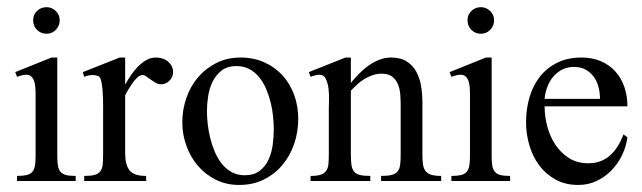

<svg xmlns="http://www.w3.org/2000/svg" viewBox="-20 -509 1807 540"><path d="M147.9 -452.1Q147.9 -436.5 137.2 -425.3Q126.5 -414.1 110.8 -414.1Q95.2 -414.1 84.2 -424.8Q73.2 -435.5 73.2 -452.1Q73.2 -467.8 84.2 -478.3Q95.2 -488.8 110.8 -488.8Q126 -488.8 137 -478Q147.9 -467.3 147.9 -452.1ZM27.8 0V-14.2Q44.4 -14.2 54.7 -16.6Q64.9 -19 70.6 -25.4Q76.2 -31.7 78.1 -42.2Q80.1 -52.7 80.1 -68.8V-249Q80.1 -255.4 79.3 -263.9Q78.6 -272.5 76.2 -280.3Q73.7 -288.1 68.4 -293.5Q63 -298.8 54.2 -298.8Q47.9 -298.8 41.3 -297.1Q34.7 -295.4 27.8 -293L22.9 -306.2L125 -347.2H141.1V-68.8Q141.1 -52.7 143.1 -42.2Q145 -31.7 150.6 -25.4Q156.2 -19 166.3 -16.6Q176.3 -14.2 192.9 -14.2V0Z M466.8 -306.2Q466.8 -292.5 456.8 -282.2Q446.8 -272 433.1 -272Q424.8 -272 417.7 -276.1Q410.6 -280.3 404.1 -284.9Q397.5 -289.6 391.8 -293.7Q386.2 -297.9 380.9 -297.9Q373.5 -297.9 366 -290.8Q358.4 -283.7 351.8 -274.2Q345.2 -264.6 339.8 -255.4Q334.5 -246.1 332 -241.2V-78.1Q332 -45.9 344.2 -30Q356.4 -14.2 391.1 -14.2V0H216.8V-14.2Q235.8 -14.2 246.3 -17.1Q256.8 -20 262.2 -27.3Q267.6 -34.7 268.8 -46.6Q270 -58.6 270 -76.2V-211.9Q270 -217.8 269.8 -229.5Q269.5 -241.2 268.6 -253.9Q267.6 -266.6 265.4 -277.8Q263.2 -289.1 258.8 -293.9Q251 -297.9 239.7 -297.9Q229 -297.9 216.8 -293L212.9 -306.2L316.9 -347.2H332V-271Q338.4 -282.7 347.2 -295.9Q356 -309.1 366.9 -320.6Q377.9 -332 390.9 -339.6Q403.8 -347.2 418.9 -347.2Q427.7 -347.2 436.5 -344.5Q445.3 -341.8 451.9 -336.4Q458.5 -331.1 462.6 -323.5Q466.8 -315.9 466.8 -306.2Z M818.8 -174.8Q818.8 -138.2 807.4 -104.5Q795.9 -70.8 774.4 -45.2Q752.9 -19.5 722.2 -4.2Q691.4 11.2 652.8 11.2Q616.2 11.2 586.7 -3.7Q557.1 -18.6 536.4 -43Q515.6 -67.4 504.2 -99.1Q492.7 -130.9 492.7 -165Q492.7 -200.7 504.2 -233.6Q515.6 -266.6 537.1 -291.7Q558.6 -316.9 588.9 -332Q619.1 -347.2 656.7 -347.2Q693.4 -347.2 723.4 -333.7Q753.4 -320.3 774.7 -296.9Q795.9 -273.4 807.4 -241.9Q818.8 -210.4 818.8 -174.8ZM750 -146Q750 -162.1 748 -181.6Q746.1 -201.2 741.2 -220.9Q736.3 -240.7 728.5 -259Q720.7 -277.3 709 -291.7Q697.3 -306.2 681.4 -314.7Q665.5 -323.2 644.5 -323.2Q619.6 -323.2 603.5 -310.8Q587.4 -298.3 578.1 -279.5Q568.8 -260.7 565.4 -238.3Q562 -215.8 562 -195.8Q562 -179.7 564.2 -160.2Q566.4 -140.6 571.3 -120.6Q576.2 -100.6 584.2 -81.8Q592.3 -63 604 -48.3Q615.7 -33.7 631.6 -24.9Q647.5 -16.1 668 -16.1Q694.3 -16.1 710.4 -28.6Q726.6 -41 735.4 -60.3Q744.1 -79.6 747.1 -102.5Q750 -125.5 750 -146Z M1051.8 0V-14.2Q1070.8 -14.2 1081.8 -17.1Q1092.8 -20 1098.4 -27.1Q1104 -34.2 1105.5 -46.1Q1106.9 -58.1 1106.9 -76.2V-213.9Q1106.9 -228 1105.7 -243.7Q1104.5 -259.3 1099.1 -272.2Q1093.8 -285.2 1083 -293.5Q1072.3 -301.8 1053.7 -301.8Q1040.5 -301.8 1028.3 -297.6Q1016.1 -293.5 1005.1 -286.9Q994.1 -280.3 984.6 -271.5Q975.1 -262.7 966.8 -253.9V-76.2Q966.8 -58.6 968.3 -46.6Q969.7 -34.7 975.1 -27.3Q980.5 -20 991.5 -17.1Q1002.4 -14.2 1021.5 -14.2V0H853.5V-14.2Q872.1 -14.2 882.3 -17.8Q892.6 -21.5 897.7 -29.1Q902.8 -36.6 903.8 -48.3Q904.8 -60.1 904.8 -76.2V-202.1Q904.8 -210 905.3 -226.1Q905.8 -242.2 904.1 -258.3Q902.3 -274.4 896.7 -286.6Q891.1 -298.8 878.9 -298.8Q872.6 -298.8 866.2 -297.1Q859.9 -295.4 853.5 -293L848.6 -306.2L951.7 -347.2H966.8V-275.9Q977.1 -288.6 989.5 -301.3Q1002 -314 1016.1 -324.2Q1030.3 -334.5 1046.4 -340.8Q1062.5 -347.2 1079.6 -347.2Q1106.9 -347.2 1124.3 -335.9Q1141.6 -324.7 1151.4 -306.4Q1161.1 -288.1 1164.6 -265.6Q1168 -243.2 1168 -220.2V-76.2Q1168 -60.1 1169.4 -48.3Q1170.9 -36.6 1176 -29.1Q1181.2 -21.5 1191.9 -17.8Q1202.6 -14.2 1220.7 -14.2V0Z M1369.6 -452.1Q1369.6 -436.5 1358.9 -425.3Q1348.1 -414.1 1332.5 -414.1Q1316.9 -414.1 1305.9 -424.8Q1294.9 -435.5 1294.9 -452.1Q1294.9 -467.8 1305.9 -478.3Q1316.9 -488.8 1332.5 -488.8Q1347.7 -488.8 1358.6 -478Q1369.6 -467.3 1369.6 -452.1ZM1249.5 0V-14.2Q1266.1 -14.2 1276.4 -16.6Q1286.6 -19 1292.2 -25.4Q1297.9 -31.7 1299.8 -42.2Q1301.8 -52.7 1301.8 -68.8V-249Q1301.8 -255.4 1301 -263.9Q1300.3 -272.5 1297.9 -280.3Q1295.4 -288.1 1290 -293.5Q1284.7 -298.8 1275.9 -298.8Q1269.5 -298.8 1262.9 -297.1Q1256.3 -295.4 1249.5 -293L1244.6 -306.2L1346.7 -347.2H1362.8V-68.8Q1362.8 -52.7 1364.7 -42.2Q1366.7 -31.7 1372.3 -25.4Q1377.9 -19 1387.9 -16.6Q1397.9 -14.2 1414.6 -14.2V0Z M1744.6 -123Q1741.2 -96.7 1729.5 -72.5Q1717.8 -48.3 1699.7 -29.8Q1681.6 -11.2 1658 0Q1634.3 11.2 1606.4 11.2Q1570.3 11.2 1542.7 -3.9Q1515.1 -19 1496.6 -43.9Q1478 -68.8 1468.8 -100.6Q1459.5 -132.3 1459.5 -165Q1459.5 -201.7 1469 -234.6Q1478.5 -267.6 1497.8 -292.5Q1517.1 -317.4 1546.6 -332.3Q1576.2 -347.2 1615.7 -347.2Q1646 -347.2 1669.9 -336.9Q1693.8 -326.7 1710.4 -308.3Q1727.1 -290 1735.8 -264.9Q1744.6 -239.7 1744.6 -210H1511.7Q1511.7 -182.6 1519 -154.3Q1526.4 -126 1541.5 -102.8Q1556.6 -79.6 1579.8 -64.7Q1603 -49.8 1634.8 -49.8Q1654.3 -49.8 1669.7 -55.9Q1685.1 -62 1697 -73Q1709 -84 1718 -98.9Q1727.1 -113.8 1733.4 -130.9ZM1667.5 -231Q1667.5 -248 1663.3 -264.2Q1659.2 -280.3 1650.1 -292.7Q1641.1 -305.2 1627.4 -313Q1613.8 -320.8 1594.7 -320.8Q1575.7 -320.8 1561 -313.2Q1546.4 -305.7 1535.9 -293.2Q1525.4 -280.8 1519.3 -264.4Q1513.2 -248 1511.7 -231Z"/></svg>

Font: Scheherazade Urdu
Style: Regular
Weight: 400
Designer: SIL International
Foundry: SIL International
Version: Version 1.005 (build 117/117)